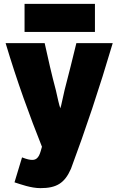

<svg xmlns="http://www.w3.org/2000/svg" viewBox="-20 -767 619 993"><path d="M563 -544C493 -307 423 -98 347 106C314 181 272 206 189 206C140 206 86 186 55 176L94 47C120 57 134 60 147 60C183 60 188 21 197 -8C134 -166 69 -343 9 -544H211C229 -462 247 -382 269 -300C278 -259 286 -223 292 -207C297 -219 304 -260 314 -301C336 -383 355 -464 375 -544ZM471 -602H107V-747H471Z"/></svg>

Font: Repo Black
Style: Regular
Weight: 900
Designer: Stefan Peev
Foundry: Context Ltd
Version: Version 1.502